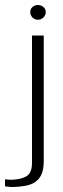

<svg xmlns="http://www.w3.org/2000/svg" viewBox="-71 -637 251 768"><path d="M-27 111Q-31 110 -40 109.5Q-49 109 -51 108V80Q-48 81 -40 81.5Q-32 82 -25 82Q13 81 35 68Q57 55 57 14V-495H104V6Q104 53 86 75.5Q68 98 38.5 104.5Q9 111 -27 111ZM81 -558Q68 -558 59 -567Q50 -576 50 -588Q50 -601 59 -609Q68 -617 81 -617Q93 -617 102.5 -609Q112 -601 112 -588Q112 -576 102.5 -567Q93 -558 81 -558Z"/></svg>

Font: Alumni Sans Thin Light
Style: Regular
Weight: 300
Version: Version 1.018